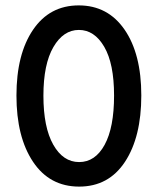

<svg xmlns="http://www.w3.org/2000/svg" viewBox="-20 -684 585 712"><path d="M178 -509.5Q141 -446 141 -329Q141 -212 177.5 -147.5Q214 -83 273.5 -83Q333 -83 368 -147Q403 -211 403 -329.5Q403 -448 366.5 -510.5Q330 -573 272.5 -573Q215 -573 178 -509.5ZM272 -664Q380 -664 442 -574Q504 -484 504 -330Q504 -176 443.5 -84Q383 8 273.5 8Q164 8 102.5 -84Q41 -176 41 -329.5Q41 -483 102.5 -573.5Q164 -664 272 -664Z"/></svg>

Font: Hind Mysuru Medium
Style: Regular
Weight: 500
Designer: Manushi Parikh, Hitesh Malaviya
Foundry: Indian Type Foundry
Version: Version 0.703;PS 1.0;hotconv 1.0.86;makeotf.lib2.5.63406